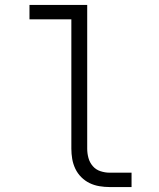

<svg xmlns="http://www.w3.org/2000/svg" viewBox="-20 -755 640 775"><path d="M422 0Q402 0 381 -3.5Q360 -7 341.5 -16Q323 -25 308 -40Q293 -55 284 -74Q275 -93 271.5 -113.5Q268 -134 268 -155V-677H99V-735H332V-155Q332 -136 337 -117.5Q342 -99 354.5 -84.5Q367 -70 385.5 -64Q404 -58 422 -58H511V0Z"/></svg>

Font: Iosevka Curly Light Extended
Style: Regular
Weight: 300
Width: 7
Monospace: yes
Designer: Belleve Invis
Foundry: Belleve Invis
Version: Version 11.1.0; ttfautohint (v1.8.3)